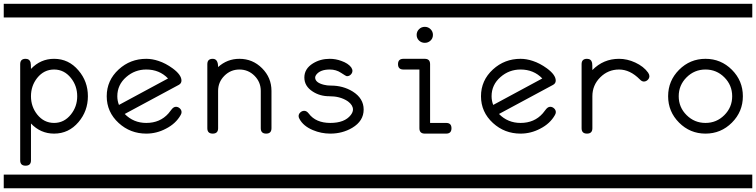

<svg xmlns="http://www.w3.org/2000/svg" viewBox="-20 -714 4040 1026"><path d="M0 -620.8V-693.8H500V-620.8ZM0 219.2H500V292.2H0ZM449.7 -199.7Q449.7 -120.6 399.4 -61.5Q347.2 0 269 0Q196.8 0 145.5 -54V143.1Q145.5 171.4 116.7 171.4Q87.9 171.4 87.9 143.1V-371.1Q87.9 -399.7 116.7 -399.7Q137.7 -399.7 143.1 -381.1Q145.5 -373.3 145.5 -345.7Q196.8 -399.7 269 -399.7Q347.2 -399.7 399.4 -337.6Q449.7 -279.1 449.7 -199.7ZM392.6 -199.7Q392.6 -255.4 358.9 -297.4Q322.8 -342.5 269 -342.5Q214.8 -342.5 178.7 -297.4Q145.5 -255.4 145.5 -199.7Q145.5 -144.3 178.7 -102.3Q214.8 -57.1 269 -57.1Q322.8 -57.1 358.9 -102.3Q392.6 -144.3 392.6 -199.7Z M500 -620.8V-693.8H1000V-620.8ZM500 219.2H1000V292.2H500ZM950.2 -114.7Q950.2 -107.4 945.3 -99.1Q919.4 -53.2 866.7 -26.4Q816.9 0 761.7 0Q676.3 0 614.3 -56.6Q550.3 -115.2 550.3 -199.7Q550.3 -284.4 614.3 -343Q676.3 -399.7 761.7 -399.7Q793.5 -399.7 827.1 -388.4Q865.2 -376 902.8 -348.6Q949.7 -314 949.7 -283.4Q949.7 -268.1 935.1 -260.3L646.5 -105Q693.4 -57.1 761.7 -57.1Q835.4 -57.1 880.4 -108.2Q886.2 -115.2 897 -129.3Q907.7 -143.3 920.4 -143.3Q931.6 -143.3 940.9 -134.8Q950.2 -126.2 950.2 -114.7ZM877.9 -294.7Q832 -342.5 761.7 -342.5Q700.7 -342.5 654.8 -302.5Q606.9 -261 606.9 -199.7Q606.9 -175.3 615.7 -153.3Z M1000 -620.8V-693.8H1500V-620.8ZM1000 219.2H1500V292.2H1000ZM1430.7 -28.6Q1430.7 0 1402.3 0Q1373.5 0 1373.5 -28.6V-228.3Q1373.5 -275.4 1340.1 -309Q1306.6 -342.5 1259.5 -342.5Q1212.4 -342.5 1179 -309Q1145.5 -275.4 1145.5 -228.3V-28.6Q1145.5 0 1116.7 0Q1087.9 0 1087.9 -28.6V-371.1Q1087.9 -399.7 1116.7 -399.7Q1145.5 -399.7 1145.5 -355.7Q1194.3 -399.7 1259.3 -399.7Q1330.1 -399.7 1380.4 -349.4Q1430.7 -299.1 1430.7 -228.3Z M1500 -620.8V-693.8H2000V-620.8ZM1500 219.2H2000V292.2H1500ZM1923.3 -128.7Q1923.3 -67.4 1862.3 -31Q1810.1 0 1745.1 0Q1696.3 0 1651.9 -18.8Q1600.6 -40.3 1580.1 -78.9Q1575.7 -86.9 1575.7 -93.5Q1575.7 -105 1585 -113.4Q1594.2 -121.8 1606 -121.8Q1618.7 -121.8 1629.9 -107.2Q1667.5 -57.1 1745.1 -57.1Q1821.8 -57.1 1854.5 -99.4Q1866.2 -114.7 1866.2 -128.7Q1866.2 -152.1 1839.8 -171.9Q1818.4 -186.8 1791 -193.8Q1768.1 -199.7 1739.3 -199.7Q1689.9 -199.7 1651.4 -224.6Q1606.4 -253.2 1606.4 -299.8Q1606.4 -346.7 1652.3 -375.2Q1691.9 -399.7 1742.2 -399.7Q1773.9 -399.7 1804.2 -388.4Q1839.8 -376 1856.4 -354.5Q1863.3 -344.2 1863.3 -335.7Q1863.3 -324.5 1854.7 -315.7Q1846.2 -306.9 1834 -306.9Q1829.1 -306.9 1802.7 -324.7Q1776.4 -342.5 1742.2 -342.5Q1690.4 -342.5 1669.4 -314Q1664.1 -306.4 1664.1 -299.8Q1664.1 -272.5 1710.9 -261Q1727.1 -256.6 1749 -256.6Q1813 -256.6 1864.3 -225.3Q1923.3 -188.5 1923.3 -128.7Z M2000 -620.8V-693.8H2500V-620.8ZM2000 219.2H2500V292.2H2000ZM2293.5 -527.6Q2293.5 -509.5 2280.8 -497.3Q2268.1 -485.1 2250 -485.1Q2231.9 -485.1 2219.2 -497.3Q2206.5 -509.5 2206.5 -527.6Q2206.5 -545.4 2219.2 -558Q2231.9 -570.6 2250 -570.6Q2268.1 -570.6 2280.8 -558Q2293.5 -545.4 2293.5 -527.6ZM2392.6 -28.6Q2392.6 0 2364.3 0H2250Q2221.2 0 2221.2 -28.6V-342.5H2135.7Q2106.9 -342.5 2106.9 -371.1Q2106.9 -399.7 2135.7 -399.7H2250Q2278.3 -399.7 2278.3 -371.1V-57.1H2364.3Q2392.6 -57.1 2392.6 -28.6Z M2500 -620.8V-693.8H3000V-620.8ZM2500 219.2H3000V292.2H2500ZM2950.2 -114.7Q2950.2 -107.4 2945.3 -99.1Q2919.4 -53.2 2866.7 -26.4Q2816.9 0 2761.7 0Q2676.3 0 2614.3 -56.6Q2550.3 -115.2 2550.3 -199.7Q2550.3 -284.4 2614.3 -343Q2676.3 -399.7 2761.7 -399.7Q2793.5 -399.7 2827.1 -388.4Q2865.2 -376 2902.8 -348.6Q2949.7 -314 2949.7 -283.4Q2949.7 -268.1 2935.1 -260.3L2646.5 -105Q2693.4 -57.1 2761.7 -57.1Q2835.4 -57.1 2880.4 -108.2Q2886.2 -115.2 2897 -129.3Q2907.7 -143.3 2920.4 -143.3Q2931.6 -143.3 2940.9 -134.8Q2950.2 -126.2 2950.2 -114.7ZM2877.9 -294.7Q2832 -342.5 2761.7 -342.5Q2700.7 -342.5 2654.8 -302.5Q2606.9 -261 2606.9 -199.7Q2606.9 -175.3 2615.7 -153.3Z M3000 -620.8V-693.8H3500V-620.8ZM3000 219.2H3500V292.2H3000ZM3450.2 -307.4Q3450.2 -295.7 3441.2 -287Q3432.1 -278.3 3420.4 -278.3Q3409.7 -278.3 3398.9 -289.8Q3346.7 -342.5 3288.1 -342.5Q3229.5 -342.5 3187.5 -300.7Q3145.5 -258.8 3145.5 -199.7V-28.6Q3145.5 0 3116.7 0Q3087.9 0 3087.9 -28.6V-371.1Q3087.9 -399.7 3116.7 -399.7Q3139.2 -399.7 3144 -378.2Q3145.5 -371.6 3145.5 -339.6Q3204.1 -399.7 3288.1 -399.7Q3331.5 -399.7 3374.5 -379.9Q3419.9 -358.9 3443.4 -325.7Q3450.2 -315.4 3450.2 -307.4Z M3500 -620.8V-693.8H4000V-620.8ZM3500 219.2H4000V292.2H3500ZM3949.7 -199.7Q3949.7 -117.2 3891.1 -58.6Q3832.5 0 3750 0Q3667.5 0 3608.9 -58.6Q3550.3 -117.2 3550.3 -199.7Q3550.3 -282.5 3608.9 -341.1Q3667.5 -399.7 3750 -399.7Q3832.5 -399.7 3891.1 -341.1Q3949.7 -282.5 3949.7 -199.7ZM3750 -342.5Q3690.9 -342.5 3648.9 -300.7Q3606.9 -258.8 3606.9 -199.7Q3606.9 -140.6 3648.9 -98.9Q3690.9 -57.1 3750 -57.1Q3809.1 -57.1 3850.8 -98.9Q3892.6 -140.6 3892.6 -199.7Q3892.6 -258.8 3850.8 -300.7Q3809.1 -342.5 3750 -342.5Z"/></svg>

Font: EnergyBar
Style: Regular
Weight: 400
Italic angle: -10°
Version: 1.0 2000-03-28